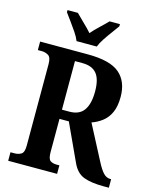

<svg xmlns="http://www.w3.org/2000/svg" viewBox="-134 -1021 896 1111"><g transform="rotate(15 313.5 -465.5)"><path d="M24 0V-51H49Q70 -51 87.5 -61Q105 -71 105 -112V-601Q105 -642 86.5 -652.5Q68 -663 49 -663H24V-714H309Q444 -714 500.5 -665.5Q557 -617 557 -525Q557 -468 540 -431Q523 -394 494 -372Q465 -350 432 -339L539 -134Q561 -91 579.5 -71Q598 -51 622 -51H627V0H597Q521 0 476 -17Q431 -34 406 -90L304 -311H248V-112Q248 -71 262.5 -61Q277 -51 300 -51H317V0ZM292 -366Q352 -366 379 -404.5Q406 -443 406 -517Q406 -590 378.5 -623.5Q351 -657 293 -657H248V-366ZM227 -771Q218 -794 200 -820.5Q182 -847 163 -873Q144 -899 130 -918V-931H192Q210 -912 238.5 -885Q267 -858 287 -835Q306 -858 335 -885Q364 -912 382 -931H444V-918Q431 -899 411.5 -873Q392 -847 374.5 -820.5Q357 -794 348 -771Z"/></g></svg>

Font: Noto Serif Hebrew Condensed
Style: Bold
Weight: 700
Width: 3
Designer: Monotype Design Team
Foundry: Monotype Imaging Inc.
Version: Version 2.004; ttfautohint (v1.8.4.7-5d5b)